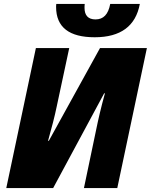

<svg xmlns="http://www.w3.org/2000/svg" viewBox="-20 -959 769 979"><path d="M463 -769C595 -769 672 -826 693 -939H542C532 -885 507 -860 467 -860C429 -860 411 -881 411 -919C411 -925 411 -930 412 -939H267C266 -933 266 -924 266 -924C266 -819 334 -769 463 -769ZM12 0H251L511 -483H515C494 -407 481 -350 470 -296L408 0H578L729 -714H490L229 -241H225C243 -305 259 -366 269 -415L333 -714H163Z"/></svg>

Font: Noto Sans Black
Style: Italic
Weight: 900
Italic angle: -12°
Designer: Monotype Design Team
Foundry: Monotype Imaging Inc.
Version: Version 2.013